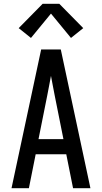

<svg xmlns="http://www.w3.org/2000/svg" viewBox="-20 -997 540 1017"><path d="M41 0 198 -735H302L459 0H367L331 -180H169L133 0ZM316 -260 270 -490Q265 -516 260 -542Q255 -568 250 -595Q245 -568 240 -542Q235 -516 230 -490L184 -260ZM144 -796 79 -848 206 -977H294L421 -848L356 -796L250 -925Z"/></svg>

Font: Iosevka SS04 Medium
Style: Regular
Weight: 500
Monospace: yes
Designer: Belleve Invis
Foundry: Belleve Invis
Version: Version 19.0.0; ttfautohint (v1.8.4)